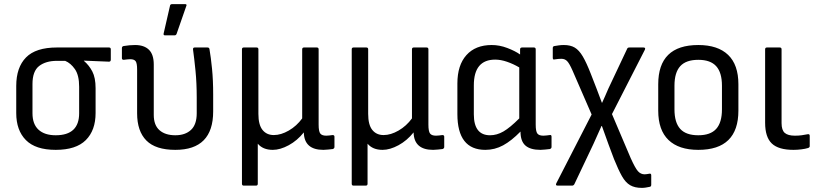

<svg xmlns="http://www.w3.org/2000/svg" viewBox="-20 -718 3979 934"><path d="M251 11Q153 11 106 -36.5Q59 -84 59 -168V-300Q59 -390 106.5 -438.5Q154 -487 257 -487H510Q519 -487 519 -478V-428Q519 -418 510 -418L388 -423V-422Q413 -401 429 -370.5Q445 -340 445 -289V-168Q445 -84 397.5 -36.5Q350 11 251 11ZM251 -60Q365 -60 365 -167V-296Q365 -352 344.5 -381.5Q324 -411 297 -422H257Q203 -422 170.5 -397Q138 -372 138 -309V-167Q138 -114 167.5 -87Q197 -60 251 -60Z M833 11Q737 11 692 -34.5Q647 -80 647 -167V-380Q647 -410 640 -420Q633 -430 613 -430Q607 -430 598.5 -429Q590 -428 582 -427Q573 -427 573 -435V-484Q573 -492 581 -494Q611 -499 637 -499Q681 -499 704.5 -476Q728 -453 728 -404V-159Q728 -109 756 -84.5Q784 -60 833 -60Q881 -60 909 -86Q937 -112 937 -167V-243Q937 -314 931 -374Q925 -434 919 -477Q918 -487 927 -487H989Q998 -487 999 -479Q1006 -439 1011.5 -383Q1017 -327 1017 -260V-176Q1017 11 833 11ZM783 -546Q774 -546 776 -555L807 -690Q808 -698 818 -698H880Q891 -698 886 -688L839 -553Q836 -546 829 -546Z M1166 185Q1157 185 1157 176V-478Q1157 -487 1166 -487H1228Q1237 -487 1237 -478V-164Q1237 -111 1257 -86Q1277 -61 1312 -61Q1347 -61 1385 -83Q1423 -105 1450 -142V-478Q1450 -487 1459 -487H1521Q1530 -487 1530 -478V-112Q1530 -79 1538 -68.5Q1546 -58 1567 -58Q1574 -58 1582 -59Q1590 -60 1598 -61Q1607 -61 1607 -53V-3Q1607 4 1599 7Q1589 8 1576 9.5Q1563 11 1553 11Q1461 11 1458 -72V-74Q1426 -34 1384.5 -11.5Q1343 11 1307 11Q1259 11 1234 -19V176Q1234 185 1225 185Z M1700 185Q1691 185 1691 176V-478Q1691 -487 1700 -487H1762Q1771 -487 1771 -478V-164Q1771 -111 1791 -86Q1811 -61 1846 -61Q1881 -61 1919 -83Q1957 -105 1984 -142V-478Q1984 -487 1993 -487H2055Q2064 -487 2064 -478V-112Q2064 -79 2072 -68.5Q2080 -58 2101 -58Q2108 -58 2116 -59Q2124 -60 2132 -61Q2141 -61 2141 -53V-3Q2141 4 2133 7Q2123 8 2110 9.5Q2097 11 2087 11Q1995 11 1992 -72V-74Q1960 -34 1918.5 -11.5Q1877 11 1841 11Q1793 11 1768 -19V176Q1768 185 1759 185Z M2341 11Q2205 11 2205 -163V-312Q2205 -401 2249 -450Q2293 -499 2372 -499Q2410 -499 2448 -484.5Q2486 -470 2510 -453V-478Q2510 -487 2520 -487H2577Q2586 -487 2586 -478V-112Q2586 -79 2594 -68.5Q2602 -58 2623 -58Q2630 -58 2638.5 -59Q2647 -60 2654 -61Q2663 -63 2663 -53V-3Q2663 4 2655 7Q2645 8 2632 9.5Q2619 11 2609 11Q2560 11 2536 -10Q2512 -31 2512 -78Q2468 -33 2427.5 -11Q2387 11 2341 11ZM2285 -162Q2285 -60 2364 -60Q2397 -60 2429 -78.5Q2461 -97 2506 -142V-390Q2477 -407 2446.5 -417.5Q2416 -428 2389 -428Q2285 -428 2285 -303Z M3102 196Q3068 196 3045.5 183Q3023 170 3005.5 139Q2988 108 2967 56L2940 -16Q2932 -38 2924 -60.5Q2916 -83 2908 -105H2906Q2896 -83 2886.5 -61.5Q2877 -40 2867 -18L2774 178Q2770 185 2763 185H2693Q2681 185 2686 174L2858 -161L2765 -375Q2750 -409 2739 -420.5Q2728 -432 2711 -432Q2696 -432 2678 -429Q2669 -426 2669 -437V-484Q2669 -493 2677 -494Q2688 -496 2699.5 -497.5Q2711 -499 2723 -499Q2755 -499 2776 -486.5Q2797 -474 2815 -443.5Q2833 -413 2854 -359L2882 -287Q2889 -270 2895 -252.5Q2901 -235 2908 -218H2909Q2917 -235 2924.5 -252.5Q2932 -270 2939 -286L3031 -481Q3033 -487 3042 -487H3110Q3122 -487 3117 -476L2957 -163L3048 51Q3070 100 3083.5 115Q3097 130 3116 130Q3121 130 3126.5 129Q3132 128 3139 127Q3148 125 3148 135V181Q3148 190 3140 191Q3130 193 3121 194.5Q3112 196 3102 196Z M3377 11Q3282 11 3232 -37Q3182 -85 3182 -180V-308Q3182 -499 3377 -499Q3472 -499 3522 -451Q3572 -403 3572 -308V-180Q3572 11 3377 11ZM3377 -60Q3436 -60 3464 -91Q3492 -122 3492 -186V-301Q3492 -365 3464 -396Q3436 -427 3377 -427Q3317 -427 3289 -396Q3261 -365 3261 -301V-186Q3261 -122 3289 -91Q3317 -60 3377 -60Z M3840 11Q3767 11 3734.5 -20Q3702 -51 3702 -121V-478Q3702 -487 3711 -487H3773Q3782 -487 3782 -478V-119Q3782 -85 3797.5 -71.5Q3813 -58 3847 -58Q3865 -58 3879.5 -60Q3894 -62 3909 -65Q3919 -67 3919 -57V-7Q3919 -1 3911 2Q3898 6 3878.5 8.5Q3859 11 3840 11Z"/></svg>

Font: Sofia Sans Semi Condensed
Style: Regular
Weight: 400
Designer: Botio Nikoltchev, Ani Petrova
Foundry: lettersoup
Version: Version 4.100; ttfautohint (v1.8.4.7-5d5b)